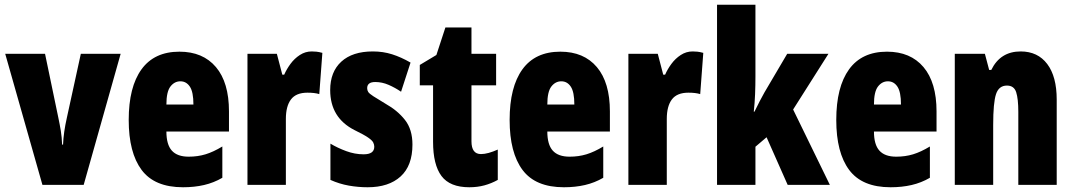

<svg xmlns="http://www.w3.org/2000/svg" viewBox="-20 -873 4527 810"><path d="M159 -93 2 -646H170L226 -377Q232 -349 236.5 -321.5Q241 -294 242 -263H246Q247 -289 251 -317Q255 -345 262 -376L321 -646H489L333 -93Z M737 -655Q836 -655 891 -590Q946 -525 946 -403V-318H682Q682 -263 705 -237.5Q728 -212 776 -212Q814 -212 847 -222Q880 -232 918 -255V-123Q882 -102 841 -92.5Q800 -83 752 -83Q632 -83 577.5 -156Q523 -229 523 -367Q523 -506 577 -580.5Q631 -655 737 -655ZM741 -530Q716 -530 699 -508Q682 -486 682 -432H796Q796 -485 781 -507.5Q766 -530 741 -530Z M1295 -656Q1305 -656 1315 -655Q1325 -654 1340 -650L1327 -476Q1308 -482 1277 -482Q1229 -482 1207.5 -453.5Q1186 -425 1186 -371V-93H1024V-646H1148L1171 -558H1179Q1189 -581 1205.5 -603.5Q1222 -626 1245 -641Q1268 -656 1295 -656Z M1720 -263Q1720 -174 1670 -128.5Q1620 -83 1531 -83Q1491 -83 1451.5 -90Q1412 -97 1374 -114V-267Q1404 -249 1440.5 -235.5Q1477 -222 1514 -222Q1559 -222 1559 -254Q1559 -263 1554.5 -272Q1550 -281 1532.5 -293Q1515 -305 1476 -324Q1373 -376 1373 -493Q1373 -570 1420 -613Q1467 -656 1553 -656Q1596 -656 1634 -644Q1672 -632 1712 -609L1672 -486Q1647 -503 1619.5 -515Q1592 -527 1563 -527Q1529 -527 1529 -501Q1529 -492 1533.5 -485Q1538 -478 1555 -467Q1572 -456 1607 -435Q1657 -407 1688.5 -367Q1720 -327 1720 -263Z M2009 -223Q2024 -223 2042 -228Q2060 -233 2080 -242V-114Q2053 -99 2023.5 -91Q1994 -83 1960 -83Q1878 -83 1842.5 -130.5Q1807 -178 1807 -275V-513H1751V-599L1821 -641L1859 -757H1969V-646H2073V-513H1969V-277Q1969 -223 2009 -223Z M2344 -655Q2443 -655 2498 -590Q2553 -525 2553 -403V-318H2289Q2289 -263 2312 -237.5Q2335 -212 2383 -212Q2421 -212 2454 -222Q2487 -232 2525 -255V-123Q2489 -102 2448 -92.5Q2407 -83 2359 -83Q2239 -83 2184.5 -156Q2130 -229 2130 -367Q2130 -506 2184 -580.5Q2238 -655 2344 -655ZM2348 -530Q2323 -530 2306 -508Q2289 -486 2289 -432H2403Q2403 -485 2388 -507.5Q2373 -530 2348 -530Z M2902 -656Q2912 -656 2922 -655Q2932 -654 2947 -650L2934 -476Q2915 -482 2884 -482Q2836 -482 2814.5 -453.5Q2793 -425 2793 -371V-93H2631V-646H2755L2778 -558H2786Q2796 -581 2812.5 -603.5Q2829 -626 2852 -641Q2875 -656 2902 -656Z M3167 -551Q3167 -513 3165.5 -475.5Q3164 -438 3160 -402H3163Q3174 -425 3185 -446Q3196 -467 3205 -483L3301 -646H3475L3326 -411L3481 -93H3303L3214 -294L3167 -254V-93H3005V-853H3167Z M3722 -655Q3821 -655 3876 -590Q3931 -525 3931 -403V-318H3667Q3667 -263 3690 -237.5Q3713 -212 3761 -212Q3799 -212 3832 -222Q3865 -232 3903 -255V-123Q3867 -102 3826 -92.5Q3785 -83 3737 -83Q3617 -83 3562.5 -156Q3508 -229 3508 -367Q3508 -506 3562 -580.5Q3616 -655 3722 -655ZM3726 -530Q3701 -530 3684 -508Q3667 -486 3667 -432H3781Q3781 -485 3766 -507.5Q3751 -530 3726 -530Z M4286 -656Q4358 -656 4398 -603Q4438 -550 4438 -453V-93H4276V-401Q4276 -456 4267 -484Q4258 -512 4228 -512Q4194 -512 4182 -476Q4170 -440 4170 -346V-93H4008V-646H4135L4153 -578H4162Q4200 -656 4286 -656Z"/></svg>

Font: Noto Sans Kannada UI ExtraCondensed Black
Style: Regular
Weight: 900
Width: 2
Designer: Jelle Bosma - Monotype Design Team
Foundry: Monotype Imaging Inc.
Version: Version 2.005; ttfautohint (v1.8.4.7-5d5b)